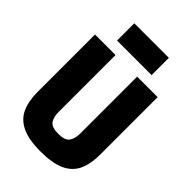

<svg xmlns="http://www.w3.org/2000/svg" viewBox="-294 -1129 1257 1257"><g transform="rotate(45 335.0 -500.0)"><path d="M495 -854ZM495 -854H175V-1014H495ZM335 14Q223 14 160 -17Q97 -48 71 -106.5Q45 -165 45 -248V-780H235V-253Q235 -206 254 -178Q273 -150 335 -150Q395 -150 415 -177.5Q435 -205 435 -253V-780H625V-248Q625 -161 598 -103Q571 -45 507.5 -15.5Q444 14 335 14Z"/></g></svg>

Font: Tanohe Sans Black
Style: Regular
Weight: 900
Designer: Village Type and Design LLC & Cristiano Sobral
Foundry: Cooper Hewitt Smithsonian Design Museum
Version: Version 1.00;March 11, 2020;FontCreator 12.0.0.2522 64-bit; 